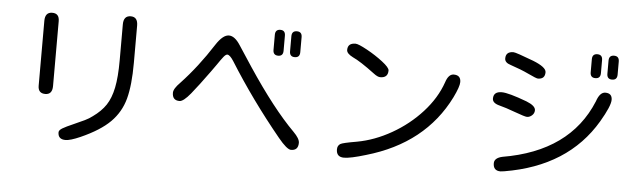

<svg xmlns="http://www.w3.org/2000/svg" viewBox="-51 -978 4102 1242"><g transform="rotate(5 2000.0 -357.5)"><path d="M354.5 22.5Q354.5 8.8 376.5 -4.4Q398.4 -17.6 448.2 -39.1Q490.2 -57.6 517.6 -70.8Q544.9 -84 566.4 -100.6Q620.1 -138.7 649.9 -183.6Q679.7 -228.5 693.8 -297.4Q708 -366.2 708 -476.6V-709Q708 -765.6 754.9 -765.6Q800.8 -765.6 800.8 -709V-466.8Q800.8 -322.3 776.9 -233.4Q752.9 -144.5 688.5 -80.1Q624 -15.6 499 40Q434.6 68.4 403.3 68.4Q354.5 68.4 354.5 22.5ZM200.2 -687.5Q200.2 -744.1 247.1 -744.1Q293 -744.1 293 -693.4V-272.5Q293 -216.8 247.1 -216.8Q200.2 -216.8 200.2 -266.6Z M1778.3 -65.4Q1588.9 -295.9 1439.5 -535.2Q1415 -573.2 1398.4 -573.2Q1388.7 -573.2 1374.5 -555.7Q1360.4 -538.1 1335.9 -502L1301.8 -454.1Q1233.4 -359.4 1187.5 -303.2Q1141.6 -247.1 1116.2 -247.1Q1069.3 -247.1 1069.3 -296.9Q1069.3 -323.2 1111.3 -365.2Q1219.7 -480.5 1315.4 -629.9Q1359.4 -697.3 1398.4 -697.3Q1436.5 -697.3 1472.7 -640.6L1560.5 -506.8Q1730.5 -251 1868.2 -113.3Q1909.2 -72.3 1909.2 -44.9Q1909.2 4.9 1862.3 4.9Q1835.9 4.9 1778.3 -65.4ZM1693.4 -727.5Q1693.4 -762.7 1726.6 -762.7Q1758.8 -762.7 1758.8 -727.5V-629.9Q1758.8 -594.7 1726.6 -594.7Q1693.4 -594.7 1693.4 -629.9ZM1800.8 -727.5Q1800.8 -762.7 1834 -762.7Q1867.2 -762.7 1867.2 -727.5V-629.9Q1867.2 -594.7 1834 -594.7Q1800.8 -594.7 1800.8 -629.9Z M2158.2 -24.4Q2158.2 -48.8 2176.8 -60.5Q2190.4 -69.3 2282.2 -85Q2395.5 -105.5 2505.4 -168Q2615.2 -230.5 2698.2 -321.8Q2781.2 -413.1 2817.4 -517.6Q2835 -572.3 2869.1 -572.3Q2915 -572.3 2915 -527.3Q2915 -498 2879.9 -425.8Q2724.6 -113.3 2349.6 -4.9Q2250 25.4 2208 25.4Q2158.2 25.4 2158.2 -24.4ZM2218.8 -715.8Q2237.3 -715.8 2294.4 -684.6Q2351.6 -653.3 2398.9 -616.7Q2446.3 -580.1 2446.3 -561.5Q2446.3 -513.7 2396.5 -513.7Q2378.9 -513.7 2352.5 -534.2Q2258.8 -604.5 2209 -627Q2168 -647.5 2168 -670.9Q2168 -715.8 2218.8 -715.8Z M3176.8 -23.4Q3176.8 -57.6 3227.5 -69.3Q3661.1 -142.6 3799.8 -479.5Q3820.3 -541 3856.4 -541Q3900.4 -541 3900.4 -498Q3900.4 -458 3838.9 -353.5Q3657.2 -45.9 3249 22.5L3224.6 25.4Q3176.8 25.4 3176.8 -23.4ZM3188.5 -485.4Q3232.4 -485.4 3352.5 -440.4Q3412.1 -417 3412.1 -387.7Q3412.1 -368.2 3397 -354.5Q3381.8 -340.8 3364.3 -340.8Q3350.6 -340.8 3284.2 -365.2Q3220.7 -388.7 3181.6 -398.4Q3134.8 -410.2 3134.8 -439.5Q3134.8 -485.4 3188.5 -485.4ZM3241.2 -750Q3256.8 -750 3372.1 -706.1Q3459 -671.9 3459 -638.7Q3459 -593.8 3413.1 -593.8Q3402.3 -593.8 3349.6 -619.1Q3297.9 -643.6 3230.5 -666Q3191.4 -677.7 3191.4 -705.1Q3191.4 -750 3241.2 -750ZM3750 -749Q3750 -784.2 3783.2 -784.2Q3816.4 -784.2 3816.4 -749V-664.1Q3816.4 -628.9 3783.2 -628.9Q3750 -628.9 3750 -664.1ZM3858.4 -749Q3858.4 -784.2 3891.6 -784.2Q3924.8 -784.2 3924.8 -749V-664.1Q3924.8 -628.9 3891.6 -628.9Q3858.4 -628.9 3858.4 -664.1Z"/></g></svg>

Font: jf-openhuninn-2.0
Style: Regular
Weight: 400
Designer: [Kosugi Maru]
Designed by MOTOYA      

[Varela Round]
Joe Prince (Latin component); Avraham Cornfeld (Hebrew component)
Foundry: justfont CO.,LTD.
Version: 2.0